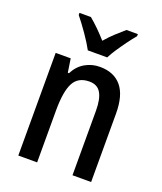

<svg xmlns="http://www.w3.org/2000/svg" viewBox="-141 -857 801 949"><g transform="rotate(20 259.5 -383.0)"><path d="M299 -550Q373 -550 412.5 -503Q452 -456 452 -360V0H354V-340Q354 -401 335.5 -432.5Q317 -464 275 -464Q216 -464 192 -418.5Q168 -373 168 -274V0H69V-540H148L159 -468H165Q186 -509 221.5 -529.5Q257 -550 299 -550ZM214 -606Q197 -638 167.5 -680.5Q138 -723 112 -755V-766H172Q216 -730 265 -675Q290 -704 312 -724Q334 -744 359 -766H419V-755Q402 -735 382.5 -708.5Q363 -682 345 -655Q327 -628 316 -606Z"/></g></svg>

Font: Noto Sans Gurmukhi Condensed Medium
Style: Regular
Weight: 500
Width: 3
Designer: Jelle Bosma - Monotype Design Team
Foundry: Monotype Imaging Inc.
Version: Version 2.004; ttfautohint (v1.8.4.7-5d5b)